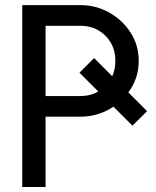

<svg xmlns="http://www.w3.org/2000/svg" viewBox="-20 -743 620 763"><path d="M506.3 -243.7 564.5 -301.3 354 -512.2 295.9 -454.1ZM161.1 -640.6H298.8Q339.4 -640.6 370.8 -622.6Q402.3 -604.5 420.4 -573Q438.5 -541.5 438.5 -501Q438.5 -460.9 420.4 -429.2Q402.3 -397.5 370.8 -379.4Q339.4 -361.3 298.8 -361.3H161.1ZM68.4 0H161.1V-279.3H298.8Q361.3 -279.3 414.1 -308.8Q466.8 -338.4 499 -388.7Q531.2 -439 531.2 -501Q531.2 -563.5 499 -613.5Q466.8 -663.6 414.1 -693.1Q361.3 -722.7 298.8 -722.7H68.4Z"/></svg>

Font: Giphurs
Style: Regular
Weight: 400
Version: Version 2.010